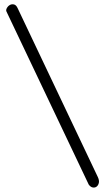

<svg xmlns="http://www.w3.org/2000/svg" viewBox="-20 -853 486 882"><path d="M10.7 -797.9Q5.9 -805.7 11.2 -815.4Q16.6 -825.2 25.4 -830.1Q34.2 -835 44.4 -832.5Q54.7 -830.1 61.5 -814.5L429.7 -39.1Q436.5 -24.4 434.1 -13.2Q431.6 -2 424.3 3.9Q417 9.8 406.7 8.3Q396.5 6.8 387.7 -4.9L10.7 -797.9Z"/></svg>

Font: Shadows Into Light Two
Style: Regular
Weight: 400
Designer: Kimberly Geswein
Foundry: Kimberly Geswein
Version: Version 1.003 2012